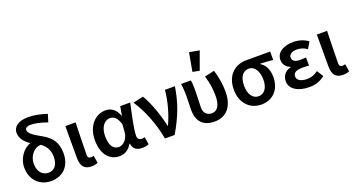

<svg xmlns="http://www.w3.org/2000/svg" viewBox="-50 -1416 3795 2061"><g transform="rotate(-20 1847.5 -385.0)"><path d="M271 12C411 12 496 -84 496 -225C496 -355 435 -421 348 -470C264 -517 204 -554 204 -593C204 -614 223 -632 266 -632C316 -632 379 -618 455 -591L482 -679C407 -704 334 -718 267 -718C150 -718 96 -664 96 -603C96 -536 140 -486 198 -448C117 -422 46 -329 46 -224C46 -74 148 12 271 12ZM297 -392C347 -357 384 -306 384 -225C384 -133 342 -82 274 -82C207 -82 156 -133 156 -226C156 -311 215 -391 297 -392Z M613 -491V-129C613 -42 642 12 731 12C766 12 786 6 804 -2L790 -88C779 -84 768 -82 759 -82C735 -82 722 -93 722 -123C722 -222 727 -368 730 -491Z M1052 12C1112 12 1161 -18 1196 -78H1200C1208 -14 1248 12 1312 12C1346 12 1371 5 1387 -3L1372 -89C1361 -85 1349 -82 1339 -82C1312 -82 1291 -97 1291 -130C1291 -212 1328 -370 1354 -491H1240L1222 -390H1218C1188 -472 1133 -503 1075 -503C962 -503 859 -406 859 -240C859 -80 936 12 1052 12ZM977 -241C977 -354 1034 -408 1091 -408C1134 -408 1172 -382 1196 -300L1189 -212C1184 -141 1132 -83 1078 -83C1016 -83 977 -137 977 -241Z M1387 -477C1469 -354 1540 -181 1573 0H1683C1788 -178 1838 -319 1865 -491H1751C1740 -369 1704 -236 1650 -118H1646C1622 -236 1564 -406 1504 -503Z M1945 -348C1945 -296 1941 -243 1941 -190C1941 -64 2006 12 2138 12C2274 12 2356 -84 2356 -252C2356 -336 2341 -421 2316 -503L2204 -478C2232 -388 2240 -316 2240 -247C2240 -133 2200 -82 2139 -82C2090 -82 2049 -112 2049 -182C2049 -245 2055 -325 2055 -373C2055 -418 2054 -457 2047 -491H1935C1944 -438 1945 -387 1945 -348ZM2094 -571 2172 -556 2247 -762 2132 -782Z M2673 12C2799 12 2892 -76 2892 -223C2892 -306 2861 -370 2806 -401V-405C2859 -404 2898 -400 2953 -395V-491H2678C2558 -491 2446 -411 2446 -240C2446 -77 2549 12 2673 12ZM2675 -397C2743 -397 2782 -321 2782 -234C2782 -139 2739 -82 2674 -82C2609 -82 2564 -142 2564 -240C2564 -348 2610 -397 2675 -397Z M3001 -132C3001 -42 3095 12 3219 12C3285 12 3337 -2 3399 -48L3353 -122C3310 -90 3269 -78 3230 -78C3155 -78 3113 -104 3113 -148C3113 -190 3148 -210 3221 -210C3243 -210 3268 -209 3293 -206V-300C3269 -298 3247 -296 3227 -296C3167 -296 3137 -318 3137 -354C3137 -392 3173 -414 3227 -414C3269 -414 3307 -402 3343 -376L3387 -450C3341 -484 3281 -503 3221 -503C3117 -503 3025 -460 3025 -368C3025 -324 3049 -280 3103 -262V-258C3045 -244 3001 -204 3001 -132Z M3486 -491V-129C3486 -42 3515 12 3604 12C3639 12 3659 6 3677 -2L3663 -88C3652 -84 3641 -82 3632 -82C3608 -82 3595 -93 3595 -123C3595 -222 3600 -368 3603 -491Z"/></g></svg>

Font: DAIFUKU Sans Semibold
Style: Regular
Weight: 600
Designer: Original font ‘Source Sans 3’ : Paul D. Hunt
Foundry: Daifuku
Version: Version 1.000